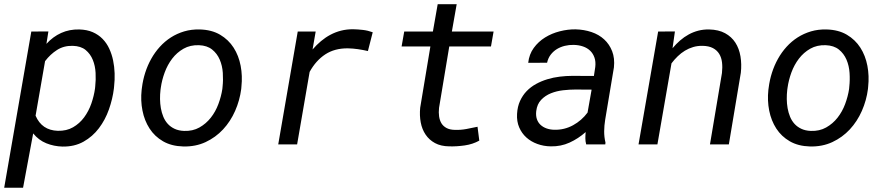

<svg xmlns="http://www.w3.org/2000/svg" viewBox="-24 -676 4153 899"><path d="M509.3 -261.7Q503.4 -212.9 486.1 -163.8Q468.8 -114.7 439.2 -75.7Q409.7 -36.6 367.2 -12.7Q324.7 11.2 268.6 10.3Q228.5 9.3 192.9 -5.1Q157.2 -19.5 131.3 -51.3L84 203.1H-4.4L122.6 -528.3L202.6 -528.8L193.4 -470.7Q224.1 -504.4 262.5 -521.7Q300.8 -539.1 347.2 -538.1Q383.3 -537.1 410.2 -525.4Q437 -513.7 456.3 -493.9Q475.6 -474.1 487.5 -448.2Q499.5 -422.4 505.6 -393.1Q511.7 -363.8 512.7 -332.8Q513.7 -301.8 510.3 -272ZM421.9 -272Q425.3 -301.8 423.6 -334.7Q421.9 -367.7 410.6 -395.5Q399.4 -423.3 377 -441.9Q354.5 -460.4 316.4 -461.4Q274.9 -462.4 243.2 -442.1Q211.4 -421.9 187 -389.6L142.6 -134.3Q171.9 -65.9 246.6 -63.5Q287.6 -62.5 318.1 -80.1Q348.6 -97.7 369.9 -126.5Q391.1 -155.3 403.6 -190.9Q416 -226.6 420.9 -261.7Z M640.6 -265.6Q645 -301.3 656 -335.7Q667 -370.1 684.1 -400.6Q701.2 -431.2 724.4 -456.8Q747.6 -482.4 776.1 -500.7Q804.7 -519 838.6 -529.1Q872.6 -539.1 911.6 -538.1Q967.3 -536.6 1006.6 -513.4Q1045.9 -490.2 1069.8 -452.9Q1093.8 -415.5 1102.8 -367.9Q1111.8 -320.3 1106.4 -270.5L1105.5 -259.3Q1098.6 -206.1 1076.9 -156.7Q1055.2 -107.4 1020.5 -70.1Q985.8 -32.7 938.7 -10.7Q891.6 11.2 834 9.8Q778.8 8.3 739.5 -14.4Q700.2 -37.1 676.3 -74.2Q652.3 -111.3 643.1 -158.2Q633.8 -205.1 639.2 -254.9ZM727.5 -254.9Q725.1 -234.4 725.3 -212.4Q725.6 -190.4 729.2 -169.4Q732.9 -148.4 740.7 -129.4Q748.5 -110.4 761.7 -95.9Q774.9 -81.5 793.7 -72.8Q812.5 -64 837.9 -63Q878.4 -61.5 909.7 -79.1Q940.9 -96.7 963.1 -125Q985.4 -153.3 998.5 -188.7Q1011.7 -224.1 1017.1 -259.3L1018.1 -270Q1021.5 -300.8 1019.3 -334.5Q1017.1 -368.2 1004.9 -396.7Q992.7 -425.3 969.2 -444.1Q945.8 -462.9 907.7 -464.4Q866.7 -465.8 835.4 -448Q804.2 -430.2 782.2 -401.4Q760.3 -372.6 747.1 -336.7Q733.9 -300.8 729 -265.6Z M1628.4 -539.1Q1651.9 -538.6 1675.3 -535.9Q1698.7 -533.2 1721.2 -524.9L1698.7 -437Q1675.3 -442.4 1651.9 -445.8Q1628.4 -449.2 1604.5 -449.7Q1543 -450.2 1499 -421.4Q1455.1 -392.6 1425.8 -339.4L1367.2 0H1278.8L1370.1 -528.3H1454.1L1439.5 -444.3Q1458 -465.8 1479 -483.4Q1500 -501 1523.4 -513.4Q1546.9 -525.9 1573 -532.5Q1599.1 -539.1 1628.4 -539.1Z M2114.3 -656.2 2091.8 -528.3H2287.1L2274.9 -458.5H2079.6L2031.7 -170.9Q2029.3 -149.4 2032 -130.9Q2034.7 -112.3 2043 -98.6Q2051.3 -85 2066.7 -76.7Q2082 -68.4 2105.5 -67.9Q2132.3 -66.9 2158.9 -71.8Q2185.5 -76.7 2211.9 -82.5L2220.2 -17.6Q2189.5 -0.5 2151.9 4.9Q2114.3 10.3 2079.6 9.3Q2040 8.8 2012.7 -6.1Q1985.4 -21 1968.8 -45.7Q1952.1 -70.3 1946 -102.8Q1939.9 -135.3 1943.4 -171.4L1991.2 -458.5H1856.4L1868.7 -528.3H2002.9L2025.4 -656.2Z M2720.7 0Q2716.8 -14.6 2716.8 -28.8Q2716.8 -43 2718.3 -57.6Q2683.6 -26.9 2642.8 -8.3Q2602.1 10.3 2554.7 9.3Q2521.5 8.8 2491.9 -2Q2462.4 -12.7 2440.7 -32.2Q2418.9 -51.8 2407 -79.6Q2395 -107.4 2397 -142.6Q2398.9 -176.8 2410.9 -203.1Q2422.9 -229.5 2441.9 -249.3Q2460.9 -269 2485.8 -282.7Q2510.7 -296.4 2538.8 -304.9Q2566.9 -313.5 2596.9 -317.1Q2627 -320.8 2656.2 -320.8L2756.8 -320.3L2763.2 -362.3Q2766.1 -387.2 2759.5 -406.2Q2752.9 -425.3 2739.3 -438.5Q2725.6 -451.7 2705.8 -458.5Q2686 -465.3 2662.1 -465.8Q2641.1 -466.3 2620.8 -461.4Q2600.6 -456.5 2583.7 -446.3Q2566.9 -436 2554.7 -420.2Q2542.5 -404.3 2537.6 -382.3L2449.2 -381.8Q2453.6 -421.9 2475.1 -451.4Q2496.6 -481 2528.1 -500.5Q2559.6 -520 2597.2 -529.5Q2634.8 -539.1 2670.9 -538.6Q2710.9 -537.6 2745.6 -525.9Q2780.3 -514.2 2804.9 -491.5Q2829.6 -468.8 2842.3 -436Q2855 -403.3 2850.6 -360.8L2809.6 -115.2Q2805.2 -88.4 2804.9 -61.5Q2804.7 -34.7 2811 -8.3L2810.1 0ZM2571.8 -68.4Q2618.7 -67.4 2659.2 -89.6Q2699.7 -111.8 2727.1 -148.9L2746.1 -256.3L2670.4 -256.8Q2643.6 -256.8 2613 -253.4Q2582.5 -250 2555.7 -239.3Q2528.8 -228.5 2509.8 -208.5Q2490.7 -188.5 2486.8 -155.8Q2484.4 -134.8 2489.7 -118.7Q2495.1 -102.5 2506.8 -91.6Q2518.6 -80.6 2535.2 -74.7Q2551.8 -68.8 2571.8 -68.4Z M3136.2 -528.8 3125 -450.2Q3141.1 -469.7 3160.2 -486.3Q3179.2 -502.9 3200.7 -514.6Q3222.2 -526.4 3246.1 -532.5Q3270 -538.6 3296.4 -538.1Q3340.8 -537.1 3371.1 -520.5Q3401.4 -503.9 3419.2 -476.3Q3437 -448.7 3443.1 -412.1Q3449.2 -375.5 3444.8 -335.4L3388.7 0H3300.3L3356.4 -334Q3359.4 -360.8 3356.7 -383.8Q3354 -406.7 3343.5 -423.8Q3333 -440.9 3314 -450.9Q3294.9 -460.9 3265.6 -461.4Q3242.7 -461.9 3221.9 -455.8Q3201.2 -449.7 3183.1 -438.7Q3165 -427.7 3149.2 -412.4Q3133.3 -397 3120.1 -379.4L3054.2 0H2965.8L3057.6 -528.3Z M3575.2 -265.6Q3579.6 -301.3 3590.6 -335.7Q3601.6 -370.1 3618.7 -400.6Q3635.7 -431.2 3658.9 -456.8Q3682.1 -482.4 3710.7 -500.7Q3739.3 -519 3773.2 -529.1Q3807.1 -539.1 3846.2 -538.1Q3901.9 -536.6 3941.2 -513.4Q3980.5 -490.2 4004.4 -452.9Q4028.3 -415.5 4037.4 -367.9Q4046.4 -320.3 4041 -270.5L4040 -259.3Q4033.2 -206.1 4011.5 -156.7Q3989.7 -107.4 3955.1 -70.1Q3920.4 -32.7 3873.3 -10.7Q3826.2 11.2 3768.6 9.8Q3713.4 8.3 3674.1 -14.4Q3634.8 -37.1 3610.8 -74.2Q3586.9 -111.3 3577.6 -158.2Q3568.4 -205.1 3573.7 -254.9ZM3662.1 -254.9Q3659.7 -234.4 3659.9 -212.4Q3660.2 -190.4 3663.8 -169.4Q3667.5 -148.4 3675.3 -129.4Q3683.1 -110.4 3696.3 -95.9Q3709.5 -81.5 3728.3 -72.8Q3747.1 -64 3772.5 -63Q3813 -61.5 3844.2 -79.1Q3875.5 -96.7 3897.7 -125Q3919.9 -153.3 3933.1 -188.7Q3946.3 -224.1 3951.7 -259.3L3952.6 -270Q3956.1 -300.8 3953.9 -334.5Q3951.7 -368.2 3939.5 -396.7Q3927.2 -425.3 3903.8 -444.1Q3880.4 -462.9 3842.3 -464.4Q3801.3 -465.8 3770 -448Q3738.8 -430.2 3716.8 -401.4Q3694.8 -372.6 3681.6 -336.7Q3668.5 -300.8 3663.6 -265.6Z"/></svg>

Font: TypoPRO Roboto Mono
Style: Italic
Weight: 400
Designer: Google
Version: Version 2.000986; 2015; ttfautohint (v1.3)